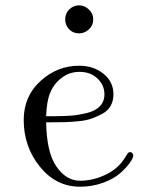

<svg xmlns="http://www.w3.org/2000/svg" viewBox="-20 -688 540 719"><path d="M68.8 -238.8Q68.8 -327.6 131.8 -384.8Q194.8 -441.9 275.9 -441.9Q330.1 -441.9 367.4 -411.9Q404.8 -381.8 404.8 -335Q404.8 -310.1 394.3 -291.5Q383.8 -272.9 363.3 -262Q342.8 -251 323 -243.9Q303.2 -236.8 272.7 -233.9Q242.2 -231 222.7 -230.5Q203.1 -230 173.8 -230H152.8Q154.8 -117.2 190.9 -64.9Q228 -10.7 280.8 -11.2Q327.6 -11.2 374.3 -33.2Q420.9 -55.2 445.8 -94.2Q446.8 -95.2 451.4 -103Q456.1 -110.8 459 -114.5Q461.9 -118.2 465.8 -118.2Q470.7 -119.1 474.9 -115Q479 -110.8 479 -106Q479 -96.2 466.1 -78.1Q453.1 -60.1 430.2 -39.6Q407.2 -19 366.7 -3.9Q326.2 11.2 279.8 11.2Q189.9 11.2 129.4 -63.7Q68.8 -138.7 68.8 -238.8ZM152.8 -252.9H184.1Q220.2 -252.9 246.1 -254.9Q272 -256.8 304 -264.4Q335.9 -272 353.5 -289.6Q371.1 -307.1 371.1 -335Q371.1 -369.1 345 -394Q318.8 -418.9 277.8 -418.9Q240.7 -418.9 211.4 -397Q182.1 -375 168 -340.8Q154.8 -310.1 152.8 -252.9ZM224.1 -615.2Q224.1 -638.2 239.7 -653.1Q255.4 -668 276.4 -668Q296.4 -668 312.7 -652.6Q329.1 -637.2 329.1 -615Q329.1 -592.8 312.7 -577.9Q296.4 -563 276.4 -563Q253.4 -563 238.8 -578.6Q224.1 -594.2 224.1 -615.2Z"/></svg>

Font: CMU Serif Upright Italic
Style: UprightItalic
Weight: 500
Version: Version 0.7.0